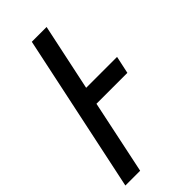

<svg xmlns="http://www.w3.org/2000/svg" viewBox="-264 -766 817 817"><g transform="rotate(-45 145.0 -357.0)"><path d="M-36 0 115 -714H204L140 -412H326L309 -333H123L53 0Z"/></g></svg>

Font: Noto Sans
Style: Italic
Weight: 400
Italic angle: -12°
Designer: Monotype Design Team
Foundry: Monotype Imaging Inc.
Version: Version 2.013; ttfautohint (v1.8.4.7-5d5b)